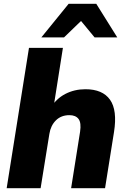

<svg xmlns="http://www.w3.org/2000/svg" viewBox="-20 -987 663 1007"><path d="M15 0 132 -736H310L260 -419H244Q274 -469 322 -494Q370 -519 428 -519Q518 -519 557 -464Q596 -409 578 -295L531 0H353L400 -296Q407 -343 392 -363Q377 -383 344 -383Q301 -383 273.5 -356Q246 -329 239 -285L193 0ZM197 -791 340 -967H485L595 -791H476L405 -877L316 -791Z"/></svg>

Font: Mulish ExtraLight Black
Style: Italic
Weight: 900
Italic angle: -9°
Version: Version 3.603